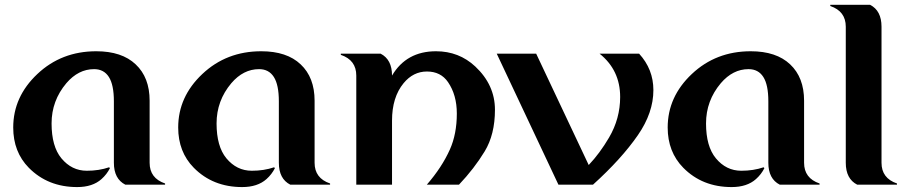

<svg xmlns="http://www.w3.org/2000/svg" viewBox="-20 -757 3716 787"><path d="M493.7 0Q446.8 -23.9 446.8 -89.8V-341.8Q446.8 -409.2 426.3 -441.4Q405.8 -473.6 365.7 -473.6Q301.3 -473.6 252 -416Q191.4 -344.2 191.4 -251Q191.4 -157.2 231.4 -108.4Q273.9 -57.1 335.9 -57.1Q385.7 -57.1 427.2 -71.3L430.7 -67.9Q418 -42.5 396 -22.9Q359.4 9.8 296.4 9.8Q176.3 9.8 98.1 -69.3Q34.2 -134.3 34.2 -234.4Q34.2 -360.4 133.1 -453.6Q231.9 -546.9 374.5 -546.9Q479.5 -546.9 536.1 -493.2Q593.3 -439.5 593.3 -344.2V-89.8Q593.3 -26.4 656.7 -4.9V0Z M1169.9 0Q1123 -23.9 1123 -89.8V-341.8Q1123 -409.2 1102.5 -441.4Q1082 -473.6 1042 -473.6Q977.5 -473.6 928.2 -416Q867.7 -344.2 867.7 -251Q867.7 -157.2 907.7 -108.4Q950.2 -57.1 1012.2 -57.1Q1062 -57.1 1103.5 -71.3L1106.9 -67.9Q1094.2 -42.5 1072.3 -22.9Q1035.6 9.8 972.7 9.8Q852.5 9.8 774.4 -69.3Q710.4 -134.3 710.4 -234.4Q710.4 -360.4 809.3 -453.6Q908.2 -546.9 1050.8 -546.9Q1155.8 -546.9 1212.4 -493.2Q1269.5 -439.5 1269.5 -344.2V-89.8Q1269.5 -26.4 1333 -4.9V0Z M1440.4 0V-447.3Q1440.4 -510.7 1377 -532.2V-537.1H1540Q1586.9 -513.2 1586.9 -447.3Q1646 -546.9 1767.1 -546.9Q1861.3 -546.9 1928.2 -484.4Q2008.8 -408.7 2008.8 -307.1Q2008.8 -206.1 1966.8 -136.7Q1923.8 -65.9 1861.3 0H1729.5Q1791.5 -71.3 1824.2 -144.5Q1852.5 -208 1852.5 -291.5Q1852.5 -367.7 1816.4 -420.4Q1786.6 -463.9 1730 -463.9Q1673.8 -463.9 1634.3 -416Q1586.9 -358.4 1586.9 -262.7V0Z M2269 0 2016.1 -537.1H2177.7L2393.1 -80.6Q2438.5 -128.4 2476.6 -193.4Q2522 -271 2522 -359.4Q2522 -469.7 2437.5 -537.1H2599.6Q2658.2 -473.1 2658.2 -387.7Q2658.2 -294.9 2594.7 -203.1Q2527.3 -105.5 2410.6 0Z M3176.3 0Q3129.4 -23.9 3129.4 -89.8V-341.8Q3129.4 -409.2 3108.9 -441.4Q3088.4 -473.6 3048.3 -473.6Q2983.9 -473.6 2934.6 -416Q2874 -344.2 2874 -251Q2874 -157.2 2914.1 -108.4Q2956.5 -57.1 3018.6 -57.1Q3068.4 -57.1 3109.9 -71.3L3113.3 -67.9Q3100.6 -42.5 3078.6 -22.9Q3042 9.8 2979 9.8Q2858.9 9.8 2780.8 -69.3Q2716.8 -134.3 2716.8 -234.4Q2716.8 -360.4 2815.7 -453.6Q2914.6 -546.9 3057.1 -546.9Q3162.1 -546.9 3218.8 -493.2Q3275.9 -439.5 3275.9 -344.2V-89.8Q3275.9 -26.4 3339.4 -4.9V0Z M3493.7 0Q3446.8 -23.9 3446.8 -89.8V-647.5Q3446.8 -710.9 3383.3 -732.4V-737.3H3546.4Q3593.3 -713.4 3593.3 -647.5V-89.8Q3593.3 -26.4 3656.7 -4.9V0Z"/></svg>

Font: Berenika
Style: Bold
Weight: 700
Designer: Wojciech Kalinowski "wmk69" (wmk69@o2.pl)
Foundry: Wojciech Kalinowski "wmk69" (wmk69@o2.pl)
Version: Version 3.1.0; 2021-05-14